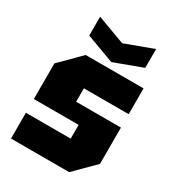

<svg xmlns="http://www.w3.org/2000/svg" viewBox="-184 -873 891 980"><g transform="rotate(30 262.0 -383.0)"><path d="M33 0V-152H297V-233H33V-443L150 -560H491V-408H227V-329H491V-115L376 0ZM446 -766V-655L281 -594L116 -655V-766L281 -705Z"/></g></svg>

Font: Tektur SemiCondensed ExtraBold
Style: Regular
Weight: 800
Width: 4
Designer: Adam Jagosz
Foundry: Adam Jagosz
Version: Version 1.005;gftools[0.9.30]